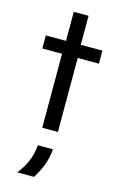

<svg xmlns="http://www.w3.org/2000/svg" viewBox="-121 -607 554 888"><g transform="rotate(15 156.0 -163.5)"><path d="M115.3 0V-354.2H20.8V-416.7H117.4V-555.6H188.2V-416.7H291.7V-354.2H190.3V0ZM56.9 229.2Q80.6 200 96.9 163.9Q113.2 127.8 116.7 83.3H188.9Q186.1 123.6 172.2 160.1Q158.3 196.5 137.5 229.2Z"/></g></svg>

Font: co2trust
Style: Regular
Weight: 400
Designer: Kristian Moeller
Foundry: Dicotype
Version: Version 1.000